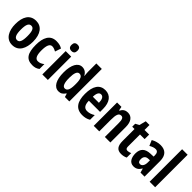

<svg xmlns="http://www.w3.org/2000/svg" viewBox="232 -1963 3175 3175"><g transform="rotate(45 1819.5 -375.5)"><path d="M449 -274C449 -457 368 -556 242 -556C96 -556 34 -440 34 -274C34 -120 98 10 240 10C392 10 449 -123 449 -274ZM164 -273C164 -391 187 -442 242 -442C296 -442 318 -391 318 -274C318 -157 296 -105 242 -105C188 -105 164 -158 164 -273Z M713 10C764 10 803 0 843 -31V-145C804 -115 774 -101 731 -101C675 -101 648 -158 648 -270C648 -384 673 -446 727 -446C757 -446 784 -436 820 -416L855 -521C821 -542 783 -556 717 -556C572 -556 517 -437 517 -270C517 -79 571 10 713 10Z M1005 -761C957 -761 935 -736 935 -687C935 -639 959 -614 1005 -614C1052 -614 1074 -639 1074 -687C1074 -735 1054 -761 1005 -761ZM1069 -546H940V0H1069Z M1326 10C1379 10 1410 -12 1443 -60H1450L1468 0H1571V-760H1443V-569C1443 -541 1447 -516 1450 -476H1445C1417 -531 1372 -556 1321 -556C1223 -556 1164 -451 1164 -274C1164 -96 1222 10 1326 10ZM1365 -98C1318 -98 1294 -157 1294 -275C1294 -387 1317 -445 1364 -445C1419 -445 1443 -397 1443 -288V-256C1442 -147 1418 -98 1365 -98Z M1862 -555C1733 -555 1665 -455 1665 -270C1665 -98 1727 10 1881 10C1935 10 1984 -1 2028 -28V-138C1979 -107 1938 -94 1890 -94C1826 -94 1792 -140 1791 -237H2053V-310C2053 -460 1985 -555 1862 -555ZM1861 -455C1909 -455 1933 -407 1933 -330H1791C1793 -421 1821 -455 1861 -455Z M2387 -556C2337 -556 2291 -534 2267 -479H2257L2244 -546H2142V0H2271V-264C2271 -394 2290 -442 2346 -442C2389 -442 2402 -402 2402 -325V0H2531V-362C2531 -488 2477 -556 2387 -556Z M2828 -102C2797 -102 2784 -121 2784 -158V-440H2892V-546H2784V-662H2697L2666 -543L2602 -509V-440H2656V-162C2656 -46 2695 10 2789 10C2828 10 2869 1 2899 -15V-119C2870 -108 2849 -102 2828 -102Z M3150 -558C3095 -558 3036 -541 2986 -512L3027 -416C3073 -442 3105 -453 3140 -453C3183 -453 3202 -421 3202 -370V-341L3130 -338C3013 -333 2951 -279 2951 -163C2951 -74 2987 10 3078 10C3142 10 3179 -17 3212 -73H3215L3236 0H3330V-363C3330 -494 3266 -558 3150 -558ZM3164 -253 3202 -255V-204C3202 -136 3173 -93 3130 -93C3098 -93 3081 -113 3081 -161C3081 -216 3108 -251 3164 -253Z M3578 0V-760H3449V0Z"/></g></svg>

Font: Noto Sans Malayalam ExtraCondensed
Style: Bold
Weight: 700
Width: 2
Designer: Jelle Bosma - Monotype Design Team
Foundry: Monotype Imaging Inc.
Version: Version 2.104